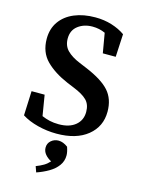

<svg xmlns="http://www.w3.org/2000/svg" viewBox="-137 -757 800 1093"><g transform="rotate(15 263.0 -210.0)"><path d="M242 17Q186 17 131 3Q76 -11 37 -36L43 -180H120L140 -59Q163 -49 187 -43.5Q211 -38 241 -38Q303 -38 338.5 -67.5Q374 -97 374 -146Q374 -190 349 -215Q324 -240 269 -262L228 -279Q146 -314 97.5 -363Q49 -412 49 -491Q49 -550 79 -592.5Q109 -635 162.5 -657.5Q216 -680 286 -680Q338 -680 383 -666Q428 -652 462 -628L455 -493H379L359 -609Q324 -625 284 -625Q234 -625 199 -598.5Q164 -572 164 -523Q164 -480 191 -453Q218 -426 267 -406L310 -388Q408 -347 449.5 -300Q491 -253 491 -179Q491 -91 424.5 -37Q358 17 242 17ZM330 122Q330 156 310.5 182.5Q291 209 258.5 228Q226 247 188 260L176 226Q202 216 220.5 205Q239 194 254 177Q232 166 217.5 148.5Q203 131 203 109Q203 84 221.5 68Q240 52 265 52Q292 52 320 73Q330 102 330 122Z"/></g></svg>

Font: Source Serif Pro SemiBold
Style: Regular
Weight: 600
Designer: Frank Grießhammer
Foundry: Adobe Systems Incorporated
Version: Version 3.001;hotconv 1.0.111;makeotfexe 2.5.65597